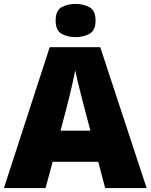

<svg xmlns="http://www.w3.org/2000/svg" viewBox="-20 -957 766 977"><path d="M515.1 0 480 -133.8H248L211.9 0H0L232.9 -716.8H490.2L726.1 0ZM439.9 -292 409.2 -409.2Q404.3 -428.2 395 -463.6Q385.7 -499 376.7 -536.9Q367.7 -574.7 362.8 -599.1Q358.4 -574.7 350.3 -538.8Q342.3 -502.9 333.7 -467.8Q325.2 -432.6 318.8 -409.2L288.1 -292ZM364.3 -937Q405.3 -937 435.8 -919.9Q466.3 -902.8 466.3 -852.1Q466.3 -802.7 435.8 -785.4Q405.3 -768.1 364.3 -768.1Q322.3 -768.1 292.7 -785.4Q263.2 -802.7 263.2 -852.1Q263.2 -902.8 292.7 -919.9Q322.3 -937 364.3 -937Z"/></svg>

Font: Open Sans ExtraBold
Style: Regular
Weight: 800
Designer: Monotype Design Team
Foundry: Monotype Imaging Inc.
Version: Version 3.003; ttfautohint (v1.8.4)